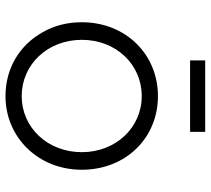

<svg xmlns="http://www.w3.org/2000/svg" viewBox="-54 -701 767 699"><g transform="rotate(90 329.5 -351.5)"><path d="M460 -660V-715H200V-660ZM330 12C479 12 598 -106 598 -266C598 -425 483 -543 330 -543C177 -543 61 -425 61 -266C61 -213 73 -166 97 -124C144 -39 229 12 330 12ZM330 -47C215 -47 125 -141 125 -266C125 -390 214 -484 330 -484C445 -484 534 -389 534 -266C534 -141 444 -47 330 -47Z"/></g></svg>

Font: Plus Jakarta Sans Light
Style: Regular
Weight: 300
Designer: Gumpita Rahayu
Foundry: Tokotype
Version: Version 2.071;gftools[0.9.30]